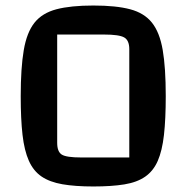

<svg xmlns="http://www.w3.org/2000/svg" viewBox="-20 -660 675 695"><path d="M55 -312Q55 -414 66 -478.5Q77 -543 105 -578Q133 -613 184.5 -626.5Q236 -640 318 -640Q400 -640 451 -626.5Q502 -613 530 -578Q558 -543 569 -479Q580 -415 580 -312Q580 -229 573.5 -171.5Q567 -114 551 -77.5Q535 -41 505.5 -20.5Q476 0 430 7.5Q384 15 318 15Q252 15 206 7Q160 -1 130.5 -21Q101 -41 84.5 -78Q68 -115 61.5 -172Q55 -229 55 -312ZM187 -535V-143Q187 -111 203.5 -100.5Q220 -90 274 -90H448V-482Q448 -514 429.5 -524.5Q411 -535 356 -535Z"/></svg>

Font: Changa ExtraLight Medium
Style: Regular
Weight: 500
Version: Version 3.002; ttfautohint (v1.8.2)